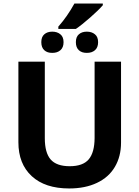

<svg xmlns="http://www.w3.org/2000/svg" viewBox="-20 -1066 796 1096"><path d="M670.9 -713.9V-252Q670.9 -172.9 635.7 -113.3Q600.6 -53.7 533.2 -22Q466.3 9.8 375 9.8Q237.3 9.8 161.1 -60.5Q85 -130.9 85 -253.9V-713.9H235.8V-276.9Q235.8 -194.3 269 -155.8Q302.7 -117.2 377.9 -117.2Q453.1 -117.2 486.3 -156.2Q519.5 -195.3 520 -277.8V-713.9ZM430.2 -870.1Q447.3 -885.3 475.6 -885.3Q503.9 -885.3 522 -870.1Q540 -855.5 540 -825.2Q540 -794.9 522 -779.3Q503.9 -763.7 475.6 -764.2Q447.3 -763.7 430.2 -779.3Q413.1 -794.9 413.1 -825.2Q413.1 -855.5 430.2 -870.1ZM232.9 -870.1Q250 -885.3 278.3 -885.3Q306.6 -885.3 324.7 -870.1Q342.8 -855.5 342.8 -825.2Q342.8 -794.9 324.7 -779.3Q306.6 -763.7 278.3 -764.2Q250 -763.7 232.9 -779.3Q215.8 -794.9 215.8 -825.2Q215.8 -855.5 232.9 -870.1ZM313 -900.9V-914.1Q364.7 -972.7 404.8 -1045.9H566.9V-1036.1Q542.5 -1007.8 494.6 -965.8Q446.8 -923.8 413.1 -900.9Z"/></svg>

Font: NotoSans-Bold
Style: Bold
Weight: 700
Designer: Monotype Design team
Foundry: Monotype Imaging Inc.
Version: Version 1.04